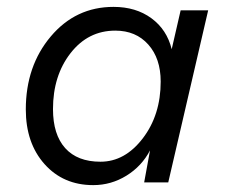

<svg xmlns="http://www.w3.org/2000/svg" viewBox="-20 -530 656 558"><path d="M251 8Q164 8 109.5 -53Q55 -114 55 -212Q55 -338 127.5 -424Q200 -510 310 -510Q375 -510 420 -477Q465 -444 479 -387L505 -500H585L469 0H399L416 -93Q392 -47 347.5 -19.5Q303 8 251 8ZM272 -60Q343 -60 395 -128Q447 -196 447 -293Q447 -360 411 -400.5Q375 -441 315 -441Q236 -441 185 -375.5Q134 -310 134 -213Q134 -139 169.5 -99.5Q205 -60 272 -60Z"/></svg>

Font: Elaine Sans
Style: Italic
Weight: 400
Italic angle: -13°
Designer: Wei Huang
Foundry: Wei Huang
Version: Version 2.001;December 24, 2019;FontCreator 12.0.0.2547 64-b